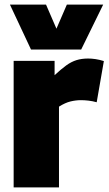

<svg xmlns="http://www.w3.org/2000/svg" viewBox="-20 -810 473 830"><path d="M216 -547V-485Q244 -511 266 -527Q288 -543 310.5 -550Q333 -557 361 -557Q376 -557 393 -554.5Q410 -552 429 -546L398 -368Q380 -373 362.5 -375Q345 -377 330 -377Q308 -377 285 -371.5Q262 -366 235 -349V0H39V-547ZM426 -790 331 -596H114L23 -790H179L224 -686L269 -790Z"/></svg>

Font: Georama ExtraCondensed Thin ExtraBold
Style: Regular
Weight: 800
Version: Version 1.001